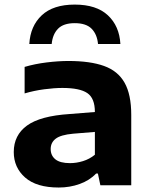

<svg xmlns="http://www.w3.org/2000/svg" viewBox="-20 -828 672 858"><path d="M242.5 10Q143 10 92.2 -34.8Q41.5 -79.5 41.5 -148.5Q41.5 -224 100.8 -267Q160 -310 291.5 -318.5L404 -327.5Q404 -389 370.2 -412Q336.5 -435 258.5 -435Q223 -435 177.5 -429Q132 -423 90 -410.5V-529Q135.5 -542.5 188.2 -549Q241 -555.5 286 -555.5Q383 -555.5 445 -533.2Q507 -511 536.8 -458.2Q566.5 -405.5 566.5 -314.5V0H428.5L417.5 -52.5H409.5Q380 -21.5 336 -5.8Q292 10 242.5 10ZM206.5 -162Q206.5 -133 227.5 -116Q248.5 -99 293 -99Q321.5 -99 350.8 -108Q380 -117 404 -136.5V-238.5L306.5 -230.5Q251.5 -225.5 229 -208.2Q206.5 -191 206.5 -162ZM111 -631.5Q115.5 -711.5 166.5 -759.5Q217.5 -807.5 314 -807.5Q411 -807.5 462.2 -759.5Q513.5 -711.5 518 -631.5H418Q414 -674.5 389.5 -699.5Q365 -724.5 314 -724.5Q263.5 -724.5 239.2 -699.5Q215 -674.5 211 -631.5Z"/></svg>

Font: Encode Sans Expanded
Style: Bold
Weight: 700
Width: 7
Designer: Multiple Designers
Foundry: Impallari Type
Version: Version 3.000; ttfautohint (v1.8.3) -l 8 -r 50 -G 200 -x 14 